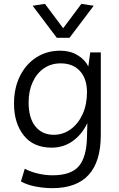

<svg xmlns="http://www.w3.org/2000/svg" viewBox="-20 -770 620 1000"><path d="M252 210Q210 210 165.5 201.5Q121 193 89 175L109 109Q142 126 180 134.5Q218 143 254 143Q350 143 390.5 95.5Q431 48 433 -56L435 -129Q407 -70 359 -35.5Q311 -1 249 -1Q154 -1 103.5 -65Q53 -129 53 -230Q53 -311 83.5 -373Q114 -435 168.5 -470.5Q223 -506 294 -506Q345 -506 383.5 -483Q422 -460 440 -424L450 -497H505V-67Q505 210 252 210ZM296 -440Q246 -440 208.5 -414Q171 -388 150 -342Q129 -296 129 -236Q129 -156 164 -112Q199 -68 260 -68Q309 -68 348.5 -97Q388 -126 410.5 -176Q433 -226 433 -289Q433 -360 396.5 -400Q360 -440 296 -440ZM276 -573 150 -740 214 -750 309 -623 404 -750 468 -740 342 -573Z"/></svg>

Font: LivvicRegular
Style: Regular
Weight: 400
Designer: Jacques Le Bailly, Baron von Fonthausen
Version: Version 1.001; ttfautohint (v1.8.2)